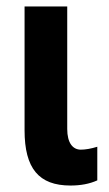

<svg xmlns="http://www.w3.org/2000/svg" viewBox="-20 -564 336 594"><path d="M198 10C229 10 257 5 281 -6V-110C262 -104 244 -101 230 -101C205 -101 188 -122 188 -165V-544H56V-161C56 -43 100 10 198 10Z"/></svg>

Font: Kathrein 77 Bold Condensed
Style: Regular
Weight: 700
Width: 3
Designer: Lazydogs Typefoundry, based on Open Sans by Ascender Corporation
Foundry: Lazydogs Typefoundry
Version: Version 1.003;PS 001.003;hotconv 1.0.88;makeotf.lib2.5.64775